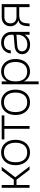

<svg xmlns="http://www.w3.org/2000/svg" viewBox="1346 -1896 713 3446"><g transform="rotate(-90 1703.0 -173.5)"><path d="M182.5 -258.5 366 -500H430.5L238.5 -249.5L239.5 -262.5L439 0H379ZM54.5 -500H105.5V-283H209.5V-234H105.5V0H54.5Z M461 -252Q461 -174 489.8 -115.5Q518.5 -57 570 -24.5Q621.5 8 689.5 8Q757.5 8 808.2 -24.5Q859 -57 887.5 -115.5Q916 -174 916 -252Q916 -330 887.5 -388Q859 -446 808.2 -478Q757.5 -510 689.5 -510Q621.5 -510 570 -478Q518.5 -446 489.8 -388Q461 -330 461 -252ZM863.5 -252Q863.5 -152.5 818 -97.2Q772.5 -42 689.5 -42Q606 -42 559.8 -97.2Q513.5 -152.5 513.5 -252Q513.5 -351 559.8 -405.5Q606 -460 689.5 -460Q772.5 -460 818 -405.5Q863.5 -351 863.5 -252Z M1354 -500H923.5V-452H1113.5V0H1164V-452H1354Z M1361.5 -252Q1361.5 -174 1390.2 -115.5Q1419 -57 1470.5 -24.5Q1522 8 1590 8Q1658 8 1708.8 -24.5Q1759.5 -57 1788 -115.5Q1816.5 -174 1816.5 -252Q1816.5 -330 1788 -388Q1759.5 -446 1708.8 -478Q1658 -510 1590 -510Q1522 -510 1470.5 -478Q1419 -446 1390.2 -388Q1361.5 -330 1361.5 -252ZM1764 -252Q1764 -152.5 1718.5 -97.2Q1673 -42 1590 -42Q1506.5 -42 1460.2 -97.2Q1414 -152.5 1414 -252Q1414 -351 1460.2 -405.5Q1506.5 -460 1590 -460Q1673 -460 1718.5 -405.5Q1764 -351 1764 -252Z M1913.5 -500V163H1964.5V-500ZM1931.5 -252Q1931.5 -174 1957.8 -115.5Q1984 -57 2031.2 -24.5Q2078.5 8 2142 8Q2209 8 2259.5 -24.5Q2310 -57 2338 -115.5Q2366 -174 2366 -252Q2366 -330 2338 -388Q2310 -446 2259.5 -478Q2209 -510 2142 -510Q2078.5 -510 2031.2 -478Q1984 -446 1957.8 -388Q1931.5 -330 1931.5 -252ZM2313 -252Q2313 -152.5 2267.8 -97.2Q2222.5 -42 2139.5 -42Q2056 -42 2010.2 -97.2Q1964.5 -152.5 1964.5 -252Q1964.5 -351 2010.2 -405.5Q2056 -460 2139.5 -460Q2222.5 -460 2267.8 -405.5Q2313 -351 2313 -252Z M2853.5 -325Q2853.5 -379 2828.8 -420.8Q2804 -462.5 2760.8 -486.2Q2717.5 -510 2661 -510Q2607 -510 2564.5 -488Q2522 -466 2496.2 -426.8Q2470.5 -387.5 2467 -336H2520Q2533 -460.5 2657 -460.5Q2724 -460.5 2763.2 -424.2Q2802.5 -388 2802.5 -326V0H2853.5ZM2837.5 -219.5H2802.5Q2802.5 -138 2754.5 -89Q2706.5 -40 2627 -40Q2570.5 -40 2537.5 -65.8Q2504.5 -91.5 2504.5 -136Q2504.5 -214 2609 -221.5L2804.5 -235.5L2802.5 -309Q2802.5 -296.5 2796.8 -290.2Q2791 -284 2778 -283L2599 -268Q2531 -262.5 2492 -226.5Q2453 -190.5 2453 -134Q2453 -91.5 2474.5 -59Q2496 -26.5 2534.2 -8.2Q2572.5 10 2623 10Q2686 10 2734.5 -19.2Q2783 -48.5 2810.2 -100.2Q2837.5 -152 2837.5 -219.5Z M3155.5 -185.5Q3086 -185.5 3051.2 -157.8Q3016.5 -130 3011 -76L3003 0H2953.5L2960.5 -72.5Q2965 -116.5 2980.8 -145.8Q2996.5 -175 3027.2 -189.5Q3058 -204 3106 -204ZM3126 -452Q3069 -452 3037.8 -423.8Q3006.5 -395.5 3006.5 -343.5Q3006.5 -291.5 3037.2 -263Q3068 -234.5 3124 -234.5H3297.5V-452ZM3121.5 -191.5Q3072.5 -191.5 3034.8 -211.2Q2997 -231 2975.5 -265.8Q2954 -300.5 2954 -345.5Q2954 -414 3000 -457Q3046 -500 3120 -500H3351.5V0H3297.5V-185.5H3121.5Z"/></g></svg>

Font: Overused Grotesk Light
Style: Regular
Weight: 300
Designer: RandomMaerks
Version: Version 0.005